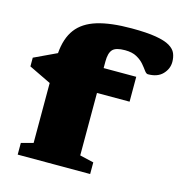

<svg xmlns="http://www.w3.org/2000/svg" viewBox="-110 -847 902 947"><g transform="rotate(15 341.5 -373.5)"><path d="M363.5 -76 434.5 -59.5V0H64.5V-59.5L125.5 -76V-382L12.5 -436.5V-481L127 -535Q133 -612 168 -658.5Q203 -705 271.5 -726Q340 -747 447 -747Q524 -747 571 -739Q618 -731 642.2 -716.5Q666.5 -702 674.8 -682.2Q683 -662.5 683 -638.5Q683 -603.5 657 -576.2Q631 -549 582 -549Q573.5 -549 564.2 -562Q555 -575 540.8 -591.8Q526.5 -608.5 503.2 -621.5Q480 -634.5 443 -634.5Q396 -634.5 379.8 -616.5Q363.5 -598.5 363.5 -556V-522H530V-395H363.5Z"/></g></svg>

Font: Newsreader 6pt ExtraBold
Style: Regular
Weight: 800
Designer: Hugues Gentile
Foundry: Production Type
Version: Version 1.003; ttfautohint (v1.8.3)